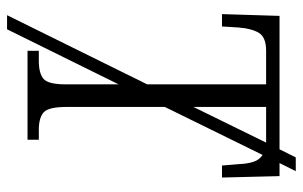

<svg xmlns="http://www.w3.org/2000/svg" viewBox="-177 -623 858 544"><g transform="rotate(90 252.0 -351.0)"><path d="M23 58 219 -339V-676H124Q86 -676 73.5 -656Q61 -636 58 -599L55 -551H20L25 -714H403L426 -760H465L442 -714H479L483 -551H449L445 -599Q444 -623 438.5 -640Q433 -657 419 -666L283 -389V-111Q283 -59 298.5 -45.5Q314 -32 348 -32H376V0H124V-32H153Q187 -32 203 -45Q219 -58 219 -108V-258L63 58ZM283 -676V-470L384 -676H379Z"/></g></svg>

Font: Noto Serif Condensed Light
Style: Regular
Weight: 300
Width: 3
Designer: Monotype Design Team
Foundry: Monotype Imaging Inc.
Version: Version 2.013